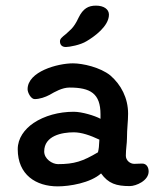

<svg xmlns="http://www.w3.org/2000/svg" viewBox="-20 -657 561 682"><path d="M321 -637C294 -637 275 -627 259 -594C241 -555 227 -549 214 -536C199 -524 193 -519 193 -510C193 -499 199 -490 214 -490C226 -490 266 -497 288 -511C312 -525 367 -563 367 -605C367 -624 349 -637 321 -637ZM508 -48C508 -62 501 -76 485 -76C473 -76 467 -75 457 -75C442 -75 427 -87 427 -104C427 -128 431 -147 431 -166C431 -201 435 -225 435 -253C435 -309 410 -356 372 -389C336 -418 274 -432 239 -432C185 -432 78 -403 78 -340C78 -328 90 -305 103 -305C121 -305 141 -312 156 -320C175 -331 201 -346 227 -346C301 -346 337 -325 337 -251V-235C317 -246 271 -260 242 -260C189 -260 138 -246 99 -220C67 -198 43 -166 43 -127C43 -36 108 5 185 5C227 5 301 -7 339 -41C365 -5 393 4 441 4C463 4 508 -15 508 -48ZM186 -74C166 -74 137 -92 137 -119C137 -175 200 -187 242 -187C270 -187 301 -176 333 -161C332 -137 331 -129 328 -116C274 -84 244 -74 186 -74Z"/></svg>

Font: Itim
Style: Regular
Weight: 400
Designer: CadsonDemak Team
Foundry: Pablo Impallari
Version: Version 1.002;PS 001.002;hotconv 1.0.88;makeotf.lib2.5.64775